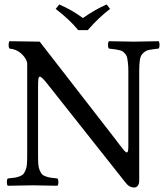

<svg xmlns="http://www.w3.org/2000/svg" viewBox="-20 -832 739 862"><path d="M331.1 -696.8Q294.4 -742.2 230 -792L246.1 -812Q305.2 -786.1 352.1 -751Q409.7 -791 459 -812L474.1 -792Q423.8 -753.9 374 -696.8ZM556.2 -512.2Q556.2 -532.2 554.7 -546.1Q553.2 -560.1 551.3 -570.8Q549.3 -581.5 543.7 -588.4Q538.1 -595.2 533 -599.6Q527.8 -604 516.6 -606.7Q505.4 -609.4 496.1 -610.6Q486.8 -611.8 469.2 -613.8Q464.8 -618.2 464.8 -630.4Q464.8 -642.6 469.2 -647Q568.8 -645 580.1 -645Q594.2 -645 691.9 -647Q696.3 -642.6 696.3 -630.4Q696.3 -618.2 691.9 -613.8Q662.1 -610.8 648.2 -607.7Q634.3 -604.5 622.8 -593.8Q611.3 -583 608.2 -564.7Q605 -546.4 605 -512.2V-21Q605 -6.8 598.9 1.5Q592.8 9.8 582 9.8Q559.6 9.8 542 -14.2L192.9 -455.1Q167 -487.8 159.2 -487.8Q153.8 -487.8 152.3 -477.5Q150.9 -467.3 150.9 -439V-132.8Q150.9 -109.4 152.1 -94Q153.3 -78.6 158.2 -67.4Q163.1 -56.2 168 -50.3Q172.9 -44.4 184.6 -40.3Q196.3 -36.1 206.8 -34.4Q217.3 -32.7 237.8 -30.8Q242.2 -26.4 242.2 -14.4Q242.2 -2.4 237.8 2Q138.2 0 127 0Q112.8 0 15.1 2Q10.7 -2.4 10.7 -14.4Q10.7 -26.4 15.1 -30.8Q35.2 -32.7 46.1 -34.4Q57.1 -36.1 68.6 -40.5Q80.1 -44.9 85.2 -51Q90.3 -57.1 95 -68.4Q99.6 -79.6 100.8 -94.7Q102.1 -109.9 102.1 -132.8V-549.8Q97.2 -571.8 75 -591.8Q52.7 -611.8 22.9 -613.8Q18.6 -618.2 18.6 -630.4Q18.6 -642.6 22.9 -647L158.2 -645L501 -203.1L515.6 -183.6L528.3 -167.5L536.6 -157.2Q541 -151.9 543.7 -149.9Q546.4 -147.9 548.8 -147.9Q553.7 -147.9 554.9 -154.8Q556.2 -161.6 556.2 -178.2Z"/></svg>

Font: Linux Libertine G
Style: Regular
Weight: 400
Designer: Philipp H. Poll
Foundry: Philipp H. Poll
Version: Version 4.7.5